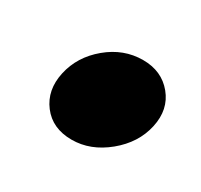

<svg xmlns="http://www.w3.org/2000/svg" viewBox="-53 -201 297 284"><g transform="rotate(30 95.0 -59.5)"><path d="M124 -137Q91 -137 64 -114.5Q37 -92 30 -60Q23 -28 40.5 -5Q58 18 91 18Q123 18 151 -5Q179 -28 186 -60Q193 -92 174.5 -114.5Q156 -137 124 -137Z"/></g></svg>

Font: Advent Pro Black
Style: Italic
Weight: 900
Italic angle: -12°
Version: Version 3.000